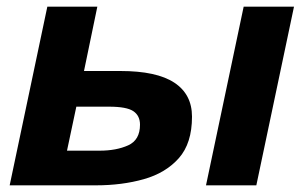

<svg xmlns="http://www.w3.org/2000/svg" viewBox="-20 -556 911 576"><path d="M598 0 711 -536H862L749 0ZM9 0 122 -536H272L232 -343H341Q450 -343 503 -308Q556 -273 556 -206Q556 -126 516.5 -81.5Q477 -37 411.5 -18.5Q346 0 268 0ZM181 -104H279Q329 -104 364.5 -120Q400 -136 400 -182Q400 -209 380 -222.5Q360 -236 307 -236H209Z"/></svg>

Font: Geist
Style: Bold Italic
Weight: 700
Italic angle: -12°
Designer: Basement.studio, Andrés Briganti, Mateo Zaragoza
Foundry: Basement.studio, Vercel, Andrés Briganti, Guido Ferreyra, Mateo Zaragoza
Version: Version 1.500; ttfautohint (v1.8.4.7-5d5b)